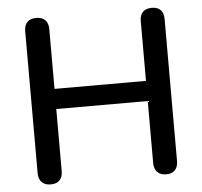

<svg xmlns="http://www.w3.org/2000/svg" viewBox="-52 -766 870 826"><g transform="rotate(-5 383.5 -352.5)"><path d="M134 7Q109 7 95.5 -7Q82 -21 82 -46V-659Q82 -685 95.5 -698.5Q109 -712 134 -712Q159 -712 172.5 -698.5Q186 -685 186 -659V-401H581V-659Q581 -685 594.5 -698.5Q608 -712 633 -712Q658 -712 671 -698.5Q684 -685 684 -659V-46Q684 -21 671 -7Q658 7 633 7Q608 7 594.5 -7Q581 -21 581 -46V-314H186V-46Q186 -21 173 -7Q160 7 134 7Z"/></g></svg>

Font: Nunito SemiBold
Style: Regular
Weight: 600
Designer: Vernon Adams
Foundry: Vernon Adams
Version: Version 3.602